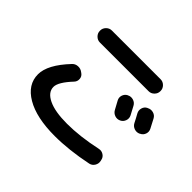

<svg xmlns="http://www.w3.org/2000/svg" viewBox="-163 -1013 1325 1325"><g transform="rotate(45 500.0 -350.0)"><path d="M652 -509Q673 -520 696 -513Q719 -506 730 -485Q741 -465 763 -423Q773 -402 765 -380Q757 -358 736 -348Q714 -338 692 -346Q670 -354 659 -375Q654 -384 627 -434Q616 -454 623 -476Q630 -498 651 -509ZM819 -405Q814 -415 803 -436Q792 -457 786 -467Q775 -487 781.5 -510Q788 -533 809 -543L812 -544Q833 -555 856 -548.5Q879 -542 890 -521Q923 -458 924 -456Q935 -435 927.5 -413Q920 -391 899 -381L896 -379Q875 -369 852.5 -376.5Q830 -384 819 -405ZM790 -687Q790 -664 773 -647Q756 -630 733 -630H257Q234 -630 217 -647Q200 -664 200 -687V-690Q200 -713 217 -730Q234 -747 257 -747H733Q756 -747 773 -730Q790 -713 790 -690ZM493 47Q314 47 212 -13Q110 -73 110 -173Q110 -266 225 -388Q241 -406 266 -407.5Q291 -409 310 -394L317 -389Q335 -376 336.5 -353Q338 -330 323 -314Q247 -233 247 -187Q247 -135 311 -104Q375 -73 493 -73Q618 -73 771 -106Q794 -111 813.5 -98.5Q833 -86 837 -64L839 -56Q844 -33 831.5 -12.5Q819 8 796 13Q631 47 493 47Z"/></g></svg>

Font: Rounded Mplus 1c Bold
Style: Bold
Weight: 700
Version: Version 1.059.20150529